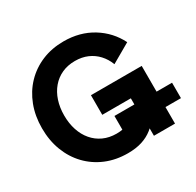

<svg xmlns="http://www.w3.org/2000/svg" viewBox="-159 -917 1138 1112"><g transform="rotate(-30 409.5 -361.0)"><path d="M818.6 -110.5V-213.7H433.4Q433.4 -202.4 433.4 -182.3Q433.4 -162.1 433.4 -141.9Q433.4 -121.8 433.4 -110.5ZM583.4 -473.4 711.2 -546.9Q667.7 -633.6 584.9 -684.5Q502.1 -735.4 393.8 -735.4Q314.5 -735.4 248.5 -707.8Q182.6 -680.2 134.5 -630Q86.4 -579.8 60.3 -511.4Q34.2 -443.1 34.2 -361.3Q34.2 -279.6 60.3 -211.2Q86.4 -142.9 134.5 -92.7Q182.6 -42.5 248.5 -14.9Q314.5 12.7 393.8 12.7Q448 12.7 488.9 -0.4Q529.8 -13.5 560.9 -38.2Q592 -62.9 616.7 -97.7Q641.4 -132.4 663.2 -175.8L583.4 -249.2Q568.1 -209.4 541 -180Q514 -150.6 477.1 -134.6Q440.1 -118.6 393.8 -118.6Q344.9 -118.6 306 -136.5Q267 -154.4 239.4 -187Q211.7 -219.5 197.2 -263.9Q182.6 -308.2 182.6 -361.3Q182.6 -414.5 197.2 -458.8Q211.7 -503.1 239.4 -535.7Q267 -568.3 306 -586.2Q344.9 -604.1 393.8 -604.1Q440.1 -604.1 477.1 -588.1Q514 -572.1 541 -542.8Q568.1 -513.5 583.4 -473.4ZM375.6 -385.9V-254.7H566.7V-123.5L574.1 -110.8V0H715.1V-385.9Z"/></g></svg>

Font: Giphurs SC
Style: Regular
Weight: 400
Version: Version 0.920